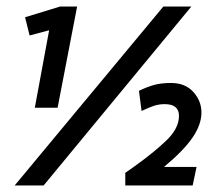

<svg xmlns="http://www.w3.org/2000/svg" viewBox="-20 -570 679 590"><path d="M114 0 568 -550H482L25 0ZM57 -517 71 -461 131 -477 87 -239H157L217 -550H165ZM486 -250Q530 -250 530 -214Q530 -176 492 -139Q454 -102 388 -55L365 -39V0H572L584 -57H484Q544 -107 571.5 -147Q599 -187 599 -224Q599 -260 574 -287.5Q549 -315 506 -315Q475 -315 453.5 -309Q432 -303 407 -291L415 -229Q436 -239 452 -244.5Q468 -250 486 -250Z"/></svg>

Font: Cambay Devanagari
Style: Bold Italic
Weight: 700
Designer: Pooja Saxena
Foundry: Pooja Saxena
Version: Version 1.005;PS 001.005;hotconv 1.0.70;makeotf.lib2.5.58329